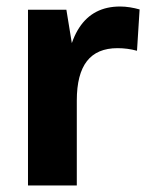

<svg xmlns="http://www.w3.org/2000/svg" viewBox="-20 -570 449 590"><path d="M66 -540H184L216 -344V0H66ZM181 -294Q181 -420 223.5 -485Q266 -550 349 -550Q364 -550 379.5 -547.5Q395 -545 409 -541L401 -414Q372 -422 341 -422Q278 -422 247 -382Q216 -342 216 -261Z"/></svg>

Font: Pathway Extreme SemiCondensed
Style: Bold
Weight: 700
Width: 4
Version: Version 1.001;gftools[0.9.26]